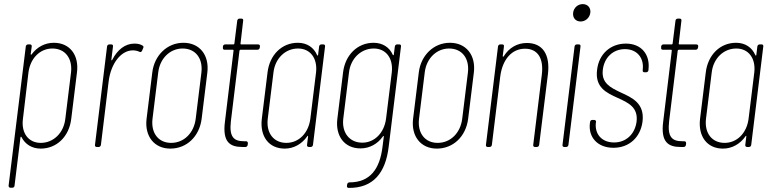

<svg xmlns="http://www.w3.org/2000/svg" viewBox="-20 -718 3767 938"><path d="M243 -509C199 -509 161 -488 135 -453C132 -449 130 -450 130 -454L135 -491C136 -497 132 -501 127 -501H117C111 -501 107 -497 106 -491L22 189C22 195 25 199 31 199H41C46 199 51 195 51 189L80 -47C81 -51 84 -51 85 -48C103 -13 136 8 179 8C258 8 318 -52 328 -137L356 -364C367 -449 321 -509 243 -509ZM327 -364 299 -137C291 -68 241 -20 179 -20C119 -20 83 -68 92 -137L119 -364C128 -433 175 -481 236 -481C298 -481 335 -433 327 -364Z M637 -505C591 -505 554 -475 529 -427C527 -422 524 -422 524 -426L532 -491C533 -497 530 -501 524 -501H514C508 -501 504 -497 503 -491L444 -10C443 -4 447 0 452 0H462C468 0 472 -4 473 -10L511 -322C522 -407 570 -471 628 -472C643 -472 652 -469 661 -465C666 -462 671 -464 674 -470L679 -482C682 -487 682 -492 677 -495C667 -501 656 -505 637 -505Z M812 8C893 8 954 -52 965 -137L993 -364C1003 -448 956 -509 876 -509C797 -509 734 -448 724 -364L696 -137C686 -52 734 8 812 8ZM816 -20C754 -20 717 -68 725 -137L753 -364C761 -433 811 -481 872 -481C935 -481 972 -433 964 -364L936 -137C927 -68 879 -20 816 -20Z M1249 -485 1250 -491C1251 -497 1247 -501 1241 -501H1158C1156 -501 1154 -503 1155 -505L1168 -617C1169 -623 1166 -627 1160 -627H1150C1144 -627 1140 -623 1139 -617L1125 -505C1125 -503 1123 -501 1121 -501H1080C1074 -501 1070 -497 1069 -491V-485C1068 -479 1071 -475 1077 -475H1118C1120 -475 1121 -473 1121 -471L1079 -124C1066 -23 1104 0 1164 0H1179C1185 0 1189 -4 1190 -10L1191 -18C1191 -24 1188 -28 1182 -28H1172C1122 -28 1099 -49 1108 -126L1150 -471C1151 -473 1153 -475 1155 -475H1238C1244 -475 1248 -479 1249 -485Z M1539 -491 1534 -450C1534 -446 1531 -445 1529 -449C1513 -486 1480 -509 1435 -509C1356 -509 1297 -449 1287 -364L1259 -137C1249 -52 1293 8 1371 8C1416 8 1455 -15 1481 -52C1483 -56 1486 -55 1485 -51L1480 -10C1479 -4 1483 0 1489 0H1498C1504 0 1508 -4 1509 -10L1568 -491C1569 -497 1566 -501 1560 -501H1550C1544 -501 1540 -497 1539 -491ZM1379 -20C1317 -20 1280 -68 1288 -137L1316 -364C1324 -433 1374 -481 1436 -481C1496 -481 1532 -433 1524 -364L1496 -137C1487 -68 1440 -20 1379 -20Z M1909 -491 1904 -452C1904 -448 1901 -447 1899 -450C1883 -487 1849 -509 1805 -509C1726 -509 1666 -449 1656 -364L1628 -137C1618 -53 1663 7 1741 7C1786 7 1825 -15 1851 -52C1853 -55 1856 -54 1855 -50L1849 -3C1836 108 1788 173 1687 173C1681 173 1677 177 1676 183L1675 190C1674 196 1677 200 1684 200C1804 201 1864 126 1879 -2L1939 -491C1940 -497 1937 -501 1931 -501H1920C1914 -501 1910 -497 1909 -491ZM1750 -21C1688 -21 1649 -69 1657 -138L1685 -364C1693 -433 1744 -481 1806 -481C1866 -481 1902 -433 1894 -364L1866 -138C1857 -69 1810 -21 1750 -21Z M2114 8C2195 8 2256 -52 2267 -137L2295 -364C2305 -448 2258 -509 2178 -509C2099 -509 2036 -448 2026 -364L1998 -137C1988 -52 2036 8 2114 8ZM2118 -20C2056 -20 2019 -68 2027 -137L2055 -364C2063 -433 2113 -481 2174 -481C2237 -481 2274 -433 2266 -364L2238 -137C2229 -68 2181 -20 2118 -20Z M2554 -508C2507 -508 2467 -485 2441 -443C2439 -440 2436 -440 2436 -444L2442 -491C2443 -497 2440 -501 2434 -501H2424C2418 -501 2414 -497 2413 -491L2354 -10C2353 -4 2357 0 2362 0H2372C2378 0 2382 -4 2383 -10L2424 -345C2435 -429 2481 -480 2545 -480C2607 -480 2637 -433 2627 -353L2585 -10C2584 -4 2588 0 2593 0H2603C2609 0 2613 -4 2614 -10L2657 -357C2668 -452 2631 -508 2554 -508Z M2817 -613C2840 -613 2861 -631 2864 -656C2867 -680 2851 -698 2827 -698C2803 -698 2783 -680 2780 -656C2777 -631 2792 -613 2817 -613ZM2736 0H2746C2752 0 2756 -4 2757 -10L2816 -491C2817 -497 2814 -501 2808 -501H2798C2792 -501 2788 -497 2787 -491L2728 -10C2727 -4 2731 0 2736 0Z M2977 4C3054 4 3109 -47 3119 -124C3130 -214 3068 -241 3011 -267C2963 -290 2917 -312 2925 -377C2932 -437 2975 -478 3033 -478C3093 -478 3127 -434 3120 -378V-375C3119 -369 3122 -365 3128 -365H3137C3143 -365 3147 -369 3148 -375V-378C3157 -451 3114 -505 3038 -505C2963 -505 2906 -455 2897 -377C2886 -291 2942 -265 2997 -240C3050 -216 3098 -194 3090 -124C3082 -63 3039 -22 2980 -22C2918 -22 2885 -65 2891 -118L2892 -122C2892 -128 2889 -132 2883 -132H2873C2868 -132 2863 -128 2863 -122L2862 -117C2853 -48 2899 4 2977 4Z M3390 -485 3391 -491C3392 -497 3388 -501 3382 -501H3299C3297 -501 3295 -503 3296 -505L3309 -617C3310 -623 3307 -627 3301 -627H3291C3285 -627 3281 -623 3280 -617L3266 -505C3266 -503 3264 -501 3262 -501H3221C3215 -501 3211 -497 3210 -491V-485C3209 -479 3212 -475 3218 -475H3259C3261 -475 3262 -473 3262 -471L3220 -124C3207 -23 3245 0 3305 0H3320C3326 0 3330 -4 3331 -10L3332 -18C3332 -24 3329 -28 3323 -28H3313C3263 -28 3240 -49 3249 -126L3291 -471C3292 -473 3294 -475 3296 -475H3379C3385 -475 3389 -479 3390 -485Z M3680 -491 3675 -450C3675 -446 3672 -445 3670 -449C3654 -486 3621 -509 3576 -509C3497 -509 3438 -449 3428 -364L3400 -137C3390 -52 3434 8 3512 8C3557 8 3596 -15 3622 -52C3624 -56 3627 -55 3626 -51L3621 -10C3620 -4 3624 0 3630 0H3639C3645 0 3649 -4 3650 -10L3709 -491C3710 -497 3707 -501 3701 -501H3691C3685 -501 3681 -497 3680 -491ZM3520 -20C3458 -20 3421 -68 3429 -137L3457 -364C3465 -433 3515 -481 3577 -481C3637 -481 3673 -433 3665 -364L3637 -137C3628 -68 3581 -20 3520 -20Z"/></svg>

Font: Barlow Condensed Thin
Style: Italic
Weight: 250
Width: 3
Italic angle: -7°
Designer: Jeremy Tribby
Foundry: Tribby Type
Version: Version 1.422;hotconv 1.0.109;makeotfexe 2.5.65596